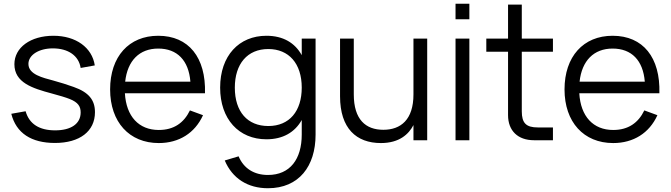

<svg xmlns="http://www.w3.org/2000/svg" viewBox="-20 -745 3564 1020"><path d="M272 14.5C403.5 14.5 484.5 -47.5 484.5 -149C484.5 -213.5 452 -254.5 371.5 -283C339.5 -294.5 300.5 -307 263.5 -317C208 -332 131 -349 131 -405.5C131 -453.5 187.5 -488 260.5 -488C342.5 -488 398.5 -449 408.5 -384L483.5 -397.5C469.5 -492.5 383 -555 264 -555C142 -555 56.5 -492.5 56.5 -404C56.5 -306 152 -276 254.5 -248.5C296 -237.5 330.5 -227 350.5 -219C395.5 -201 408.5 -179 408.5 -147.5C408.5 -87.5 357.5 -52.5 273 -52.5C189 -52.5 135.5 -86 116 -154L40 -140.5C66 -37.5 146.5 14.5 272 14.5Z M823.5 -54.5C717.5 -54.5 650.5 -126.5 643.5 -249.5H1069C1074.5 -439.5 982.5 -555 820.5 -555C665 -555 565 -444.5 565 -270C565 -96.5 667 15 823.5 15C931 15 1015.5 -38 1058.5 -133L989 -158.5C957 -92.5 904 -54.5 823.5 -54.5ZM645 -311C657 -422.5 720.5 -487 820.5 -487C921.5 -487 982.5 -424 991.5 -311Z M1395.5 -555C1250 -555 1149.5 -449.5 1149.5 -279.5C1149.5 -112.5 1248.5 -5 1395.5 -5C1483.5 -5 1546.5 -42.5 1583 -107.5V-30C1583 99.5 1521.5 184.5 1403.5 184.5C1330.5 184.5 1275 150.5 1247.5 85.5L1174 107.5C1214.5 203.5 1296.5 255 1403.5 255C1568.5 255 1656.5 137.5 1656.5 -29.5V-540H1583V-452C1547 -517 1484.5 -555 1395.5 -555ZM1405.5 -75.5C1295 -75.5 1227.5 -151 1227.5 -279.5C1227.5 -405.5 1294 -484.5 1405.5 -484.5C1514 -484.5 1583 -408 1583 -279.5C1583 -155 1518 -75.5 1405.5 -75.5Z M1859.5 -540H1786.5V-233.5C1786.5 -62.5 1873.5 15 2003.5 15C2102 15 2151.5 -32.5 2176.5 -80.5V0H2249.5V-540H2176.5V-243.5C2176.5 -109 2109 -55.5 2016.5 -55.5C1923 -55.5 1859.5 -109.5 1859.5 -243.5Z M2473.5 -642.5V-725H2400V-642.5ZM2473.5 0V-540H2400V0Z M2563.5 -470H2679V-133.5C2679 -50.5 2731 0 2817 0H2917.5V-68H2836.5C2775 -68 2752 -91.5 2752 -153.5V-470H2917.5V-540H2752V-720.5H2679V-540H2563.5Z M3237.5 -54.5C3131.5 -54.5 3064.5 -126.5 3057.5 -249.5H3483C3488.5 -439.5 3396.5 -555 3234.5 -555C3079 -555 2979 -444.5 2979 -270C2979 -96.5 3081 15 3237.5 15C3345 15 3429.5 -38 3472.5 -133L3403 -158.5C3371 -92.5 3318 -54.5 3237.5 -54.5ZM3059 -311C3071 -422.5 3134.5 -487 3234.5 -487C3335.5 -487 3396.5 -424 3405.5 -311Z"/></svg>

Font: Vela Sans
Style: Regular
Weight: 400
Designer: Principal design: Mikhail Sharanda - project Manrope.
Design modification: Ravid Balaliev
Foundry: Mikhail Sharanda
Version: Version 1.001